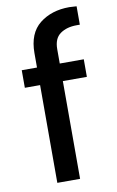

<svg xmlns="http://www.w3.org/2000/svg" viewBox="-89 -835 537 884"><g transform="rotate(-10 179.5 -393.5)"><path d="M334 -699.2Q334 -720.7 334 -785.2Q328.1 -786.1 318.4 -786.1Q308.6 -787.1 299.8 -787.1Q216.8 -787.1 161.1 -743.2Q105.5 -699.2 105.5 -606.4Q105.5 -584 105.5 -539.1Q86.9 -539.1 34.2 -539.1Q34.2 -518.6 34.2 -457Q51.8 -457 105.5 -457Q105.5 -342.8 105.5 0Q131.8 0 211.9 0Q211.9 -114.3 211.9 -457Q240.2 -457 324.2 -457Q324.2 -477.5 324.2 -539.1Q295.9 -539.1 211.9 -539.1Q211.9 -555.7 211.9 -606.4Q211.9 -656.2 242.2 -677.7Q272.5 -699.2 319.3 -699.2Q324.2 -699.2 334 -699.2Z"/></g></svg>

Font: DaxlinePro-Medium
Style: Medium
Weight: 400
Designer: Hans Reichel
Version: Version 7.502; 2006